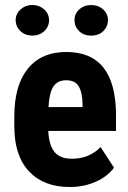

<svg xmlns="http://www.w3.org/2000/svg" viewBox="-20 -749 519 779"><path d="M314.9 -314.5V-327.1Q314 -374.5 299.3 -398.9Q284.7 -423.3 248.5 -423.3Q212.9 -423.3 196.3 -397.5Q179.7 -371.6 176.8 -314.5ZM249.5 -538.1Q448.7 -538.1 450.7 -285.6V-217.8H175.8Q178.7 -159.2 201.7 -131.8Q224.6 -104.5 272.5 -105Q341.8 -105 388.2 -152.3L442.4 -68.8Q417 -33.2 368.7 -11.7Q320.3 9.8 263.7 9.8Q157.2 9.8 97.7 -53.7Q38.1 -117.2 38.1 -235.4V-277.3Q38.1 -402.3 92.8 -470.2Q147.5 -538.1 249.5 -538.1ZM282.2 -667Q282.2 -693.4 301.8 -710.9Q321.3 -728.5 350.1 -728.5Q378.9 -728.5 398.4 -710.9Q418 -693.4 418 -667Q418 -641.6 399.4 -623Q380.9 -604.5 350.1 -604.5Q319.3 -604.5 300.8 -623Q282.2 -641.6 282.2 -667ZM43.5 -667Q43.9 -693.4 63.5 -710.9Q83 -728.5 111.3 -729Q139.6 -728.5 159.2 -710.9Q178.7 -693.4 179.2 -667Q178.7 -640.6 159.2 -622.1Q139.6 -604.5 111.3 -604.5Q83 -604.5 63.5 -622.1Q43.9 -640.6 43.5 -667Z"/></svg>

Font: RobotoCondensed-Bold
Style: Bold
Weight: 700
Designer: Google
Version: Version 2.001240; 2014